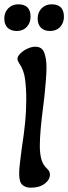

<svg xmlns="http://www.w3.org/2000/svg" viewBox="-25 -862 317 892"><path d="M53 -718Q26 -718 10.5 -733Q-5 -748 -5 -776Q-5 -805 13.5 -823.5Q32 -842 60 -842Q117 -842 117 -784Q117 -756 99.5 -737Q82 -718 53 -718ZM207 -718Q181 -718 165.5 -733Q150 -748 150 -776Q150 -805 168.5 -823.5Q187 -842 215 -842Q272 -842 272 -784Q272 -756 254.5 -737Q237 -718 207 -718ZM118 10Q94 10 79 -3Q64 -16 64 -56Q64 -76 68 -108Q72 -140 76 -172Q87 -243 92 -295Q97 -347 97 -401Q97 -451 91.5 -494Q86 -537 64 -568Q56 -581 56 -588Q56 -600 69.5 -613.5Q83 -627 102.5 -636Q122 -645 139 -645Q170 -645 180.5 -617.5Q191 -590 191 -549Q191 -524 188 -487Q185 -450 181.5 -415.5Q178 -381 175 -362Q168 -309 164 -263Q160 -217 160 -185Q160 -147 167.5 -121Q175 -95 194 -78Q207 -66 207 -51Q207 -27 182.5 -8.5Q158 10 118 10Z"/></svg>

Font: Akaya Telivigala
Style: Regular
Weight: 400
Designer: Vaishnavi Murthy Yerkadithaya, Juan Luis Blanco Aristondo
Version: Version 1.002; ttfautohint (v1.8.3)